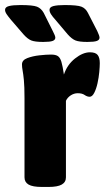

<svg xmlns="http://www.w3.org/2000/svg" viewBox="-52 -738 415 760"><path d="M114 2Q77 2 61 -7.5Q45 -17 45 -36V-349Q45 -396 42.5 -421Q40 -446 37.5 -459Q35 -472 35 -483Q35 -500 56 -508Q77 -516 104 -519Q131 -522 150 -522Q168 -522 177 -516Q186 -510 191 -493.5Q196 -477 201 -443Q214 -482 245 -506.5Q276 -531 304 -531Q326 -531 334.5 -520.5Q343 -510 343 -488Q343 -475 341 -453Q339 -431 334 -408.5Q329 -386 321 -370.5Q313 -355 303 -355Q293 -355 283 -362Q273 -369 256 -369Q241 -369 228 -360.5Q215 -352 209 -339V-36Q209 -17 192.5 -7.5Q176 2 140 2ZM294 -572Q261 -572 246.5 -578Q232 -584 216 -602L167 -660Q156 -672 150 -681.5Q144 -691 144 -699Q144 -710 159.5 -714Q175 -718 204 -718Q254 -718 270.5 -711.5Q287 -705 296 -687L333 -615Q342 -596 342 -589Q342 -580 331.5 -576Q321 -572 294 -572ZM119 -572Q86 -572 71.5 -578Q57 -584 41 -602L-9 -660Q-19 -672 -25.5 -681.5Q-32 -691 -32 -699Q-32 -710 -16.5 -714Q-1 -718 29 -718Q78 -718 94.5 -711.5Q111 -705 121 -687L157 -615Q167 -596 167 -589Q167 -580 156.5 -576Q146 -572 119 -572Z"/></svg>

Font: Asap Semi Condensed ExtraBold
Style: Regular
Weight: 800
Width: 4
Designer: Pablo Cosgaya
Foundry: Omnibus-Type
Version: Version 3.001; ttfautohint (v1.8.4.7-5d5b)